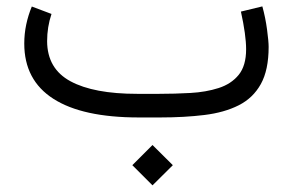

<svg xmlns="http://www.w3.org/2000/svg" viewBox="-20 -364 908 595"><path d="M390.1 147.9 452.6 85.4 515.6 147.9 452.6 210.4ZM476.1 0H410.2Q235.4 0 145.3 -57.9Q55.2 -115.7 55.2 -229Q55.2 -259.3 61.3 -288.1Q67.4 -316.9 78.6 -343.8L139.6 -320.8Q126 -280.3 126 -236.3Q126.5 -150.9 198.5 -112.1Q270.5 -73.2 405.3 -73.2H472.7Q522 -73.2 570.1 -75.9Q618.2 -78.6 657.2 -91.1Q696.3 -103.5 719.5 -131.8Q742.7 -160.2 742.7 -211.4Q742.7 -254.9 726.6 -328.1L793 -344.2Q802.7 -309.1 807.6 -272.2Q812.5 -235.4 812.5 -218.8Q812.5 -147 788.3 -103.5Q764.2 -60.1 719.5 -37.6Q674.8 -15.1 613 -7.6Q551.3 0 476.1 0Z"/></svg>

Font: Vazir Light FD-WOL-UI
Style: Light-FD-WOL-UI
Weight: 300
Designer: Saber Rastikerdar
Foundry: Saber Rastikerdar
Version: Version 30.0.0